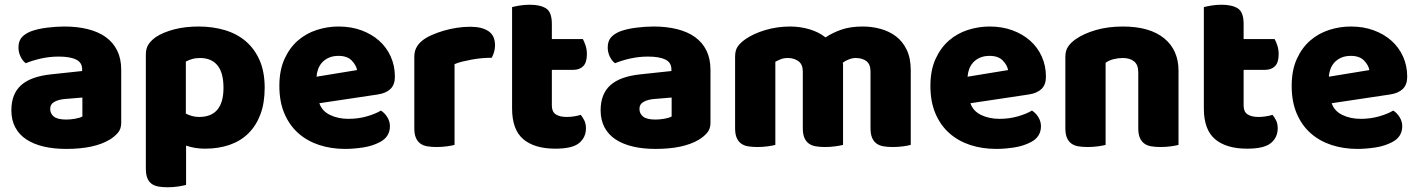

<svg xmlns="http://www.w3.org/2000/svg" viewBox="-20 -613 5994 811"><path d="M260 -108Q277 -108 297.5 -111.5Q318 -115 328 -121V-201L256 -195Q228 -193 210 -183Q192 -173 192 -153Q192 -133 207.5 -120.5Q223 -108 260 -108ZM252 -501Q306 -501 350.5 -490Q395 -479 426.5 -456.5Q458 -434 475 -399.5Q492 -365 492 -318V-94Q492 -68 477.5 -51.5Q463 -35 443 -23Q378 16 260 16Q207 16 164.5 6Q122 -4 91.5 -24Q61 -44 44.5 -75Q28 -106 28 -147Q28 -216 69 -253Q110 -290 196 -299L327 -313V-320Q327 -349 301.5 -361.5Q276 -374 228 -374Q190 -374 154 -366Q118 -358 89 -346Q76 -355 67 -373.5Q58 -392 58 -412Q58 -438 70.5 -453.5Q83 -469 109 -480Q138 -491 177.5 -496Q217 -501 252 -501Z M819 -501Q879 -501 930.5 -485.5Q982 -470 1019 -438Q1056 -406 1077 -357.5Q1098 -309 1098 -242Q1098 -178 1080 -130Q1062 -82 1029 -49.5Q996 -17 949.5 -1Q903 15 846 15Q803 15 766 2V168Q756 171 734 174.5Q712 178 689 178Q667 178 649.5 175Q632 172 620 163Q608 154 602 138.5Q596 123 596 98V-382Q596 -409 607.5 -426Q619 -443 639 -457Q670 -477 716 -489Q762 -501 819 -501ZM821 -119Q924 -119 924 -242Q924 -306 898.5 -337Q873 -368 825 -368Q806 -368 791 -363.5Q776 -359 765 -353V-133Q777 -127 791 -123Q805 -119 821 -119Z M1438 16Q1379 16 1328.5 -0.5Q1278 -17 1240.5 -50Q1203 -83 1181.5 -133Q1160 -183 1160 -250Q1160 -316 1181.5 -363.5Q1203 -411 1238 -441.5Q1273 -472 1318 -486.5Q1363 -501 1410 -501Q1463 -501 1506.5 -485Q1550 -469 1581.5 -441Q1613 -413 1630.5 -374Q1648 -335 1648 -289Q1648 -255 1629 -237Q1610 -219 1576 -214L1329 -177Q1340 -144 1374 -127.5Q1408 -111 1452 -111Q1493 -111 1529.5 -121.5Q1566 -132 1589 -146Q1605 -136 1616 -118Q1627 -100 1627 -80Q1627 -35 1585 -13Q1553 4 1513 10Q1473 16 1438 16ZM1410 -377Q1386 -377 1368.5 -369Q1351 -361 1340 -348.5Q1329 -336 1323.5 -320.5Q1318 -305 1317 -289L1488 -317Q1485 -337 1466 -357Q1447 -377 1410 -377Z M1900 -1Q1890 2 1868.5 5Q1847 8 1824 8Q1802 8 1784.5 5Q1767 2 1755 -7Q1743 -16 1736.5 -31.5Q1730 -47 1730 -72V-372Q1730 -395 1738.5 -411.5Q1747 -428 1763 -441Q1779 -454 1802.5 -464.5Q1826 -475 1853 -483Q1880 -491 1909 -495.5Q1938 -500 1967 -500Q2015 -500 2043 -481.5Q2071 -463 2071 -421Q2071 -407 2067 -393.5Q2063 -380 2057 -369Q2036 -369 2014 -367Q1992 -365 1971 -361Q1950 -357 1931.5 -352.5Q1913 -348 1900 -342Z M2311 -167Q2311 -141 2327.5 -130Q2344 -119 2374 -119Q2389 -119 2405 -121.5Q2421 -124 2433 -128Q2442 -117 2448.5 -103.5Q2455 -90 2455 -71Q2455 -33 2426.5 -9Q2398 15 2326 15Q2238 15 2190.5 -25Q2143 -65 2143 -155V-583Q2154 -586 2174.5 -589.5Q2195 -593 2218 -593Q2262 -593 2286.5 -577.5Q2311 -562 2311 -512V-448H2442Q2448 -437 2453.5 -420.5Q2459 -404 2459 -384Q2459 -349 2443.5 -333.5Q2428 -318 2402 -318H2311Z M2749 -108Q2766 -108 2786.5 -111.5Q2807 -115 2817 -121V-201L2745 -195Q2717 -193 2699 -183Q2681 -173 2681 -153Q2681 -133 2696.5 -120.5Q2712 -108 2749 -108ZM2741 -501Q2795 -501 2839.5 -490Q2884 -479 2915.5 -456.5Q2947 -434 2964 -399.5Q2981 -365 2981 -318V-94Q2981 -68 2966.5 -51.5Q2952 -35 2932 -23Q2867 16 2749 16Q2696 16 2653.5 6Q2611 -4 2580.5 -24Q2550 -44 2533.5 -75Q2517 -106 2517 -147Q2517 -216 2558 -253Q2599 -290 2685 -299L2816 -313V-320Q2816 -349 2790.5 -361.5Q2765 -374 2717 -374Q2679 -374 2643 -366Q2607 -358 2578 -346Q2565 -355 2556 -373.5Q2547 -392 2547 -412Q2547 -438 2559.5 -453.5Q2572 -469 2598 -480Q2627 -491 2666.5 -496Q2706 -501 2741 -501Z M3318 -501Q3359 -501 3398.5 -489.5Q3438 -478 3467 -455Q3497 -475 3534.5 -488Q3572 -501 3625 -501Q3663 -501 3699.5 -491Q3736 -481 3764.5 -459.5Q3793 -438 3810 -402.5Q3827 -367 3827 -316V-1Q3817 2 3795.5 5Q3774 8 3751 8Q3729 8 3711.5 5Q3694 2 3682 -7Q3670 -16 3663.5 -31.5Q3657 -47 3657 -72V-311Q3657 -341 3640 -354.5Q3623 -368 3594 -368Q3580 -368 3564 -361.5Q3548 -355 3540 -348Q3541 -344 3541 -340.5Q3541 -337 3541 -334V-1Q3530 2 3508.5 5Q3487 8 3465 8Q3443 8 3425.5 5Q3408 2 3396 -7Q3384 -16 3377.5 -31.5Q3371 -47 3371 -72V-311Q3371 -341 3352.5 -354.5Q3334 -368 3308 -368Q3290 -368 3277 -362.5Q3264 -357 3255 -352V-1Q3245 2 3223.5 5Q3202 8 3179 8Q3157 8 3139.5 5Q3122 2 3110 -7Q3098 -16 3091.5 -31.5Q3085 -47 3085 -72V-374Q3085 -401 3096.5 -417Q3108 -433 3128 -447Q3162 -471 3212.5 -486Q3263 -501 3318 -501Z M4188 16Q4129 16 4078.5 -0.5Q4028 -17 3990.5 -50Q3953 -83 3931.5 -133Q3910 -183 3910 -250Q3910 -316 3931.5 -363.5Q3953 -411 3988 -441.5Q4023 -472 4068 -486.5Q4113 -501 4160 -501Q4213 -501 4256.5 -485Q4300 -469 4331.5 -441Q4363 -413 4380.5 -374Q4398 -335 4398 -289Q4398 -255 4379 -237Q4360 -219 4326 -214L4079 -177Q4090 -144 4124 -127.5Q4158 -111 4202 -111Q4243 -111 4279.5 -121.5Q4316 -132 4339 -146Q4355 -136 4366 -118Q4377 -100 4377 -80Q4377 -35 4335 -13Q4303 4 4263 10Q4223 16 4188 16ZM4160 -377Q4136 -377 4118.5 -369Q4101 -361 4090 -348.5Q4079 -336 4073.5 -320.5Q4068 -305 4067 -289L4238 -317Q4235 -337 4216 -357Q4197 -377 4160 -377Z M4788 -308Q4788 -339 4770.5 -353.5Q4753 -368 4723 -368Q4703 -368 4683.5 -363Q4664 -358 4650 -348V-1Q4640 2 4618.5 5Q4597 8 4574 8Q4552 8 4534.5 5Q4517 2 4505 -7Q4493 -16 4486.5 -31.5Q4480 -47 4480 -72V-372Q4480 -399 4491.5 -416Q4503 -433 4523 -447Q4557 -471 4608.5 -486Q4660 -501 4723 -501Q4836 -501 4897 -451.5Q4958 -402 4958 -314V-1Q4948 2 4926.5 5Q4905 8 4882 8Q4860 8 4842.5 5Q4825 2 4813 -7Q4801 -16 4794.5 -31.5Q4788 -47 4788 -72Z M5233 -167Q5233 -141 5249.5 -130Q5266 -119 5296 -119Q5311 -119 5327 -121.5Q5343 -124 5355 -128Q5364 -117 5370.5 -103.5Q5377 -90 5377 -71Q5377 -33 5348.5 -9Q5320 15 5248 15Q5160 15 5112.5 -25Q5065 -65 5065 -155V-583Q5076 -586 5096.5 -589.5Q5117 -593 5140 -593Q5184 -593 5208.5 -577.5Q5233 -562 5233 -512V-448H5364Q5370 -437 5375.5 -420.5Q5381 -404 5381 -384Q5381 -349 5365.5 -333.5Q5350 -318 5324 -318H5233Z M5714 16Q5655 16 5604.5 -0.5Q5554 -17 5516.5 -50Q5479 -83 5457.5 -133Q5436 -183 5436 -250Q5436 -316 5457.5 -363.5Q5479 -411 5514 -441.5Q5549 -472 5594 -486.5Q5639 -501 5686 -501Q5739 -501 5782.5 -485Q5826 -469 5857.5 -441Q5889 -413 5906.5 -374Q5924 -335 5924 -289Q5924 -255 5905 -237Q5886 -219 5852 -214L5605 -177Q5616 -144 5650 -127.5Q5684 -111 5728 -111Q5769 -111 5805.5 -121.5Q5842 -132 5865 -146Q5881 -136 5892 -118Q5903 -100 5903 -80Q5903 -35 5861 -13Q5829 4 5789 10Q5749 16 5714 16ZM5686 -377Q5662 -377 5644.5 -369Q5627 -361 5616 -348.5Q5605 -336 5599.5 -320.5Q5594 -305 5593 -289L5764 -317Q5761 -337 5742 -357Q5723 -377 5686 -377Z"/></svg>

Font: Baloo Tammudu
Style: Regular
Weight: 400
Designer: Omkar Shende and Ek Type
Foundry: Ek Type
Version: Version 1.443;PS 1.000;hotconv 16.6.51;makeotf.lib2.5.65220;